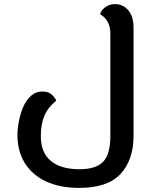

<svg xmlns="http://www.w3.org/2000/svg" viewBox="-20 -680 736 936"><path d="M366 236Q272 236 204.5 204.5Q137 173 101 115Q65 57 65 -21Q65 -52 72 -88.5Q79 -125 93 -158Q107 -191 130.5 -212.5Q154 -234 187 -234Q217 -234 234 -217.5Q251 -201 254 -189Q214 -157 196.5 -116Q179 -75 179 -16Q179 65 228.5 105Q278 145 367 145Q448 145 483 108.5Q518 72 518 -17V-513Q518 -546 508.5 -566Q499 -586 487.5 -596Q476 -606 468 -611Q469 -618 477.5 -629.5Q486 -641 502 -650.5Q518 -660 541 -660Q579 -660 605 -630.5Q631 -601 631 -544V-17Q631 99 568 167.5Q505 236 366 236Z"/></svg>

Font: El Messiri SemiBold
Style: Regular
Weight: 600
Designer: Mohamed Gaber
Foundry: Kief Type Foundry
Version: Version 2.020; ttfautohint (v1.8.3)